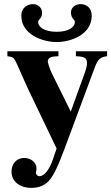

<svg xmlns="http://www.w3.org/2000/svg" viewBox="-20 -711 542 936"><path d="M84 -634C84 -542 189 -506 256 -506C325 -506 427 -542 427 -634C427 -678 395 -691 373 -691C350 -691 326 -676 326 -651C326 -618 345 -619 345 -603C345 -581 318 -556 256 -556C194 -556 166 -581 166 -603C166 -619 185 -617 185 -650C185 -675 163 -691 141 -691C119 -691 84 -678 84 -634ZM502 -461H350V-437C393 -435 404 -428 404 -404C404 -392 402 -381 393 -355L325 -167L233 -353C220 -380 213 -407 213 -411C213 -426 224 -434 249 -436L265 -437V-461H16V-437C38 -434 44 -431 50 -423C59 -411 94 -326 117 -277L256 13L238 66C221 116 196 148 172 148C163 148 155 140 155 131C155 131 155 128 156 125C157 120 158 115 158 111C158 82 132 59 98 59C60 59 36 88 36 126C36 173 76 205 133 205C167 205 196 194 217 172C238 149 259 110 294 16L442 -382C458 -425 471 -433 502 -437Z"/></svg>

Font: XITS Math
Style: Bold
Weight: 700
Designer: MicroPress Inc., with final additions and corrections provided by Coen Hoffman, Elsevier (retired)
Version: Version 1.105